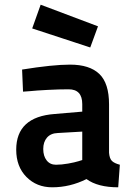

<svg xmlns="http://www.w3.org/2000/svg" viewBox="-20 -786 570 817"><path d="M444 -342V-136Q446 -111 456.5 -101Q467 -91 490 -85L483 11Q396 11 348 -24Q278 11 202 11Q136 11 92.5 -33Q49 -77 49 -149Q49 -289 213 -301L330 -311V-343Q330 -406 272 -406Q232 -406 183.5 -403.5Q135 -401 106 -398L78 -396L74 -490Q204 -511 278 -511Q361 -511 402.5 -471.5Q444 -432 444 -342ZM330 -226 226 -220Q196 -219 180 -200.5Q164 -182 164 -152Q164 -122 178.5 -103.5Q193 -85 218 -85Q242 -85 270 -90Q298 -95 314 -100L330 -105ZM153 -766 397 -674 364 -584 117 -665Z"/></svg>

Font: TypoPRO Titillium Maps
Style: 800 wt
Weight: 800
Designer: Campivisivi
Foundry: Accademia di Belle Arti di Urbino and students of MA course of Visual design
Version: Version 001.001